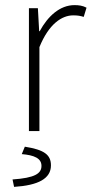

<svg xmlns="http://www.w3.org/2000/svg" viewBox="-20 -512 358 750"><path d="M93 0H134V-328C171 -419 222 -452 266 -452C284 -452 294 -450 307 -446L318 -482C303 -490 288 -492 271 -492C214 -492 167 -449 135 -390H133L128 -480H93ZM35 218C129 212 179 186 179 134C179 92 152 73 77 61L65 90C113 94 142 106 142 136C142 166 116 183 29 189Z"/></svg>

Font: Source Sans Pro Light
Style: Regular
Weight: 300
Designer: Paul D. Hunt
Foundry: Adobe Systems Incorporated
Version: Version 3.006;hotconv 1.0.111;makeotfexe 2.5.65597